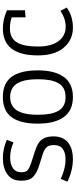

<svg xmlns="http://www.w3.org/2000/svg" viewBox="389 -918 533 1352"><g transform="rotate(-90 656.0 -241.5)"><path d="M73.2 -81.5Q97.7 -67.9 136.5 -57.4Q175.3 -46.9 210.9 -46.9Q255.9 -46.9 283.4 -66.2Q311 -85.4 311 -129.4Q311 -163.6 295.4 -180.4Q279.8 -197.3 247.1 -207.5L173.8 -230.5Q144.5 -239.7 125.7 -248.8Q106.9 -257.8 90.8 -272.2Q74.7 -286.6 67.4 -307.9Q60.1 -329.1 60.1 -358.9Q60.1 -424.3 105 -456.3Q149.9 -488.3 218.3 -488.3Q286.6 -488.3 348.1 -460L329.6 -413.1Q279.3 -437 222.7 -437Q177.2 -437 148.4 -417.7Q119.6 -398.4 119.6 -356.4Q119.6 -325.2 135.5 -312.5Q151.4 -299.8 192.4 -286.6L264.2 -263.7Q303.7 -251 325.9 -236.1Q348.1 -221.2 360.1 -196Q372.1 -170.9 372.1 -132.3Q372.1 -95.7 359.4 -68.4Q346.7 -41 324 -25.4Q301.3 -9.8 273.9 -2.4Q246.6 4.9 213.9 4.9Q132.8 4.9 53.2 -33.7Z M461.9 -241.7Q461.9 -365.2 507.1 -426.8Q552.2 -488.3 649.4 -488.3Q746.6 -488.3 791.7 -426.8Q836.9 -365.2 836.9 -241.7Q836.9 -123.5 790.8 -59.3Q744.6 4.9 649.4 4.9Q554.2 4.9 508.1 -59.3Q461.9 -123.5 461.9 -241.7ZM524.4 -241.7Q524.4 -195.8 530.3 -161.9Q536.1 -127.9 550 -101.1Q564 -74.2 588.9 -60.5Q613.8 -46.9 649.4 -46.9Q685.1 -46.9 710 -60.5Q734.9 -74.2 748.8 -101.1Q762.7 -127.9 768.6 -161.9Q774.4 -195.8 774.4 -241.7Q774.4 -277.3 770.8 -306.2Q767.1 -335 758.1 -359.9Q749 -384.8 734.9 -401.4Q720.7 -418 699.2 -427.5Q677.7 -437 649.4 -437Q621.1 -437 599.6 -427.5Q578.1 -418 564 -401.4Q549.8 -384.8 540.8 -359.9Q531.7 -335 528.1 -306.2Q524.4 -277.3 524.4 -241.7Z M1255.9 -83 1279.3 -38.6Q1219.7 4.9 1137.2 4.9Q1051.8 4.9 997.1 -59.1Q942.4 -123 942.4 -241.7Q942.4 -488.3 1131.8 -488.3Q1198.2 -488.3 1260.3 -459V-333L1210.4 -328.1V-425.8Q1178.2 -438.5 1130.9 -438.5Q1094.7 -438.5 1069.6 -424.3Q1044.4 -410.2 1030.5 -382.8Q1016.6 -355.5 1010.7 -321Q1004.9 -286.6 1004.9 -240.7Q1004.9 -147.5 1042.7 -96.7Q1080.6 -45.9 1144 -45.9Q1201.2 -45.9 1255.9 -83Z"/></g></svg>

Font: Anaheim
Style: Regular
Weight: 400
Designer: vernon adams
Foundry: vernon adams
Version: Version 1.002; ttfautohint (v0.93.5-3d13) -l 8 -r 50 -G 200 